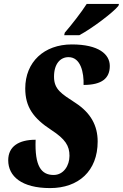

<svg xmlns="http://www.w3.org/2000/svg" viewBox="-20 -951 628 981"><path d="M308 -771H385C451 -806 559 -888 585 -921L588 -931H423C395 -887 344 -822 311 -784ZM236 10C381 10 479 -77 479 -228C479 -309 444 -374 366 -425C294 -472 256 -494 256 -559C256 -626 289 -659 330 -659C393 -659 409 -579 407 -517C502 -517 541 -552 541 -614C541 -674 484 -724 347 -724C205 -724 109 -634 109 -499C109 -405 150 -347 242 -287C314 -240 335 -206 335 -155C335 -105 305 -57 254 -57C190 -57 157 -103 162 -237C76 -237 22 -203 22 -132C22 -50 91 10 236 10Z"/></svg>

Font: Noto Serif ExtraCondensed Black
Style: Italic
Weight: 900
Width: 2
Italic angle: -12°
Designer: Monotype Design Team
Foundry: Monotype Imaging Inc.
Version: Version 2.014